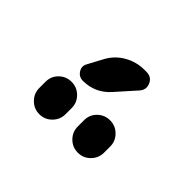

<svg xmlns="http://www.w3.org/2000/svg" viewBox="-86 -1121 672 672"><g transform="rotate(45 250.0 -785.0)"><path d="M410.2 -695.3V-665Q410.2 -637.7 391.1 -618.7Q372.1 -599.6 345.2 -599.6Q318.4 -599.6 299.3 -618.7Q280.3 -637.7 280.3 -665V-695.3Q280.3 -722.7 299.3 -741.2Q318.4 -759.8 345.2 -759.8Q372.1 -759.8 391.1 -740.7Q410.2 -721.7 410.2 -695.3ZM219.7 -695.3V-665Q219.7 -637.7 200.7 -618.7Q181.6 -599.6 154.8 -599.6Q127.9 -599.6 108.9 -618.7Q89.8 -637.7 89.8 -665V-695.3Q89.8 -722.7 108.9 -741.2Q127.9 -759.8 154.8 -759.8Q181.6 -759.8 200.7 -740.7Q219.7 -721.7 219.7 -695.3ZM315.4 -969.7Q340.8 -969.7 350.6 -947.3Q360.4 -924.8 343.8 -906.2L280.3 -835Q240.2 -790 179.7 -790Q160.2 -790 149.4 -807.1Q138.7 -824.2 149.4 -841.8L178.7 -896.5Q197.3 -930.7 231.4 -950.2Q265.6 -969.7 304.7 -969.7Z"/></g></svg>

Font: Rounded-X Mgen+ 2m bold
Style: Bold
Weight: 700
Designer: [Source Han Sans]
Ryoko NISHIZUKA  (kana & ideographs); Paul D. Hunt (Latin, Greek & Cyrillic); Wenlong ZHANG  (bopomofo
Version: Version 1.059.20150602